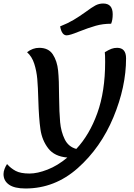

<svg xmlns="http://www.w3.org/2000/svg" viewBox="-78 -872 764 1092"><path d="M639 -540Q639 -378 567 -205Q495 -32 364.5 84Q234 200 67 200Q4 200 -27 178Q-58 156 -58 118Q-58 104 -52 88.5Q-46 73 -38 61Q-17 85 11 100Q39 115 90 115Q135 115 192.5 92.5Q250 70 305 24Q232 18 196.5 -28Q161 -74 152 -136.5Q143 -199 140 -302Q138 -378 134 -423Q130 -468 117 -509Q104 -550 76 -575Q108 -600 145 -600Q198 -600 222.5 -562.5Q247 -525 252.5 -470.5Q258 -416 258 -322Q259 -231 264 -177Q269 -123 290 -80Q311 -37 356 -25Q431 -105 475.5 -228.5Q520 -352 520 -520Q520 -561 518 -575Q541 -589 556 -594.5Q571 -600 588 -600Q639 -600 639 -540ZM264 -722Q307 -739 340 -758.5Q373 -778 409 -804Q444 -830 464.5 -841Q485 -852 509 -852Q563 -852 563 -791Q563 -758 554 -737Q507 -737 466.5 -725.5Q426 -714 370 -692Q319 -671 301 -671Q273 -671 264 -722Z"/></svg>

Font: Lemonada
Style: Regular
Weight: 400
Designer: Mohamed Gaber (Arabic) Eduardo Tunni (Latin)
Foundry: Kief Type Foundry
Version: Version 3.006